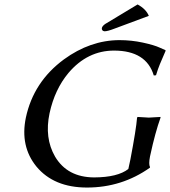

<svg xmlns="http://www.w3.org/2000/svg" viewBox="-20 -840 770 870"><path d="M603.5 -819.8Q642.1 -798.8 654.3 -768.1L498 -710Q467.3 -698.2 453.6 -698.2Q440.4 -699.7 441.4 -712.9Q443.8 -723.1 459 -732.9Q460.4 -733.9 460.9 -733.9ZM570.8 -117.2Q597.2 -255.4 601.1 -307.1L604 -310.1Q606 -310.1 654.3 -307.1L707 -310.1L707.5 -307.1Q683.1 -239.3 661.1 -137.2L659.7 -130.9Q652.8 -95.7 659.7 -83L659.2 -80.1Q532.2 9.8 374 9.8Q224.1 9.8 145 -85.4Q70.3 -177.2 97.2 -307.1Q131.8 -469.2 269.5 -570.8Q388.7 -657.7 521 -658.2Q575.2 -658.2 627.2 -647Q679.2 -635.7 704.1 -624L729.5 -612.8L730.5 -609.9Q698.7 -539.1 689.9 -508.3Q688.5 -503.4 687 -499L676.8 -498Q643.1 -610.4 497.1 -610.8Q376.5 -610.8 290.5 -509.8Q228 -435.1 204.6 -327.1Q180.7 -214.8 229.5 -130.4Q285.2 -36.6 406.7 -36.1Q513.2 -36.6 561.5 -74.2Z"/></svg>

Font: Linux Biolinum Capitals O
Style: Italic Samll Caps
Weight: 400
Italic angle: -12°
Designer: Philipp H. Poll
Foundry: Philipp H. Poll
Version: Version 0.6.2